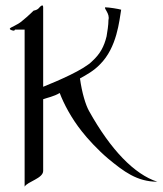

<svg xmlns="http://www.w3.org/2000/svg" viewBox="-20 -674 600 708"><path d="M136.2 -653.8C129.9 -653.8 125 -645 120.1 -641.1C113.8 -636.2 104 -634.8 104 -634.8C104 -634.8 83 -613.8 62 -597.2C43 -580.1 16.1 -573.2 16.1 -567.9C16.1 -564 26.9 -561 30.8 -561C34.2 -561 35.2 -564.9 35.2 -564.9H70.8V14.2C82 -4.9 139.2 -16.1 139.2 -43.9V-308.1C154.8 -314 178.2 -317.9 200.2 -331.1C214.8 -292 243.2 -237.8 282.2 -189C303.2 -162.1 340.8 -121.1 378.9 -88.9C436 -42 484.9 -3.9 560.1 -3.9C476.1 -30.8 388.2 -121.1 308.1 -265.1C295.9 -287.1 282.2 -331.1 274.9 -384.8C298.8 -397.9 326.2 -413.1 348.1 -436C412.1 -499 419.9 -599.1 426.8 -638.2C418 -641.1 381.8 -647 368.2 -647C361.8 -643.1 386.2 -624 379.9 -600.1C379.9 -581.1 376 -558.1 373 -540C363.8 -502 349.1 -475.1 320.8 -449.2C290 -417 193.8 -376 139.2 -354V-626C139.2 -647.9 140.1 -653.8 136.2 -653.8Z"/></svg>

Font: Pierce
Style: Roman
Weight: 500
Version: Version 0.2.0